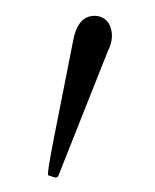

<svg xmlns="http://www.w3.org/2000/svg" viewBox="-49 -40 316 391"><g transform="rotate(-10 109.5 155.5)"><path d="M42 309Q41 311 38.5 311Q36 311 35 311L22 304Q19 303 48 228Q77 153 120 42Q136 0 164 0Q179 0 189.5 9.5Q200 19 200 38Q200 57 185 77Z"/></g></svg>

Font: Cardo
Style: Regular
Weight: 400
Designer: David J. Perry
Foundry: David J. Perry
Version: Version 1.0451